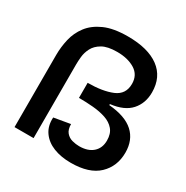

<svg xmlns="http://www.w3.org/2000/svg" viewBox="-158 -805 923 951"><g transform="rotate(30 304.0 -329.0)"><path d="M372 13Q316 13 273 -4Q230 -21 206 -55Q182 -89 185 -138L278 -154Q278 -123 292 -106.5Q306 -90 327 -84.5Q348 -79 367 -79Q417 -79 445 -104Q473 -129 473 -172Q473 -211 453.5 -234Q434 -257 401.5 -268Q369 -279 328.5 -282.5Q288 -286 247 -286V-372Q332 -372 386 -394.5Q440 -417 440 -477Q440 -528 399.5 -553Q359 -578 298 -578Q243 -578 213 -560.5Q183 -543 170 -517.5Q157 -492 154.5 -466.5Q152 -441 152 -424V-1H43V-414Q43 -459 53.5 -504.5Q64 -550 92.5 -587.5Q121 -625 172.5 -648Q224 -671 306 -671Q421 -671 484 -624.5Q547 -578 547 -490Q547 -428 510 -386.5Q473 -345 395 -336V-330Q490 -322 536 -280Q582 -238 582 -166Q582 -87 529.5 -37Q477 13 372 13Z"/></g></svg>

Font: Bricolage Grotesque 96pt Medium
Style: Regular
Weight: 500
Designer: Mathieu Triay
Foundry: Atelier Triay
Version: Version 1.001; ttfautohint (v1.8.4.7-5d5b);gftools[0.9.33.de